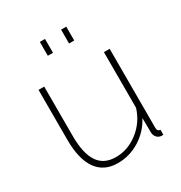

<svg xmlns="http://www.w3.org/2000/svg" viewBox="-173 -853 928 986"><g transform="rotate(-30 290.5 -360.0)"><path d="M205.1 -647.9V-730H235.8V-647.9ZM331.1 -647.9V-730H361.8V-647.9ZM76.2 -224.1V-520H109.9V-228Q109.9 -123.5 144 -72.8Q178.2 -22 249 -22Q319.8 -22 380.4 -68.8Q440.9 -115.7 463.9 -189.9V-520H498V-51.8Q498 -29.8 516.1 -29.8V0Q502.9 1.5 497.1 -1Q484.4 -3.9 475.6 -15.6Q466.8 -27.3 466.8 -42L465.8 -127.9Q432.1 -64.5 372.1 -27.3Q312 9.8 242.2 9.8Q160.6 9.8 118.4 -49.6Q76.2 -108.9 76.2 -224.1Z"/></g></svg>

Font: Rawline ExtraLight
Style: Regular
Weight: 275
Designer: Matt McInerney, Pablo Impallari, Rodrigo Fuenzalida
Foundry: Matt McInerney, Pablo Impallari, Rodrigo Fuenzalida
Version: Version 4.020;PS 004.020;hotconv 1.0.88;makeotf.lib2.5.64775